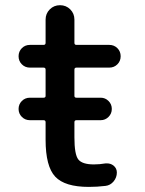

<svg xmlns="http://www.w3.org/2000/svg" viewBox="-20 -734 559 742"><path d="M95.7 -269.5Q77.1 -269.5 64.5 -282.2Q51.8 -294.9 51.8 -313Q51.8 -331.1 64.5 -343.8Q77.1 -356.4 95.7 -356.4H148.4Q156.2 -356.4 156.2 -363.3V-464.8Q156.2 -472.7 148.4 -472.7H95.7Q77.1 -472.7 64.5 -485.4Q51.8 -498 51.8 -516.6Q51.8 -535.2 64.5 -547.9Q77.1 -560.5 95.7 -560.5H148.4Q156.2 -560.5 156.2 -568.4V-658.2Q156.2 -681.6 172.4 -697.8Q188.5 -713.9 211.9 -713.9Q235.4 -713.9 251.5 -697.8Q267.6 -681.6 267.6 -658.2V-568.4Q267.6 -560.5 275.4 -560.5H402.3Q420.9 -560.5 433.6 -547.9Q446.3 -535.2 446.3 -516.6Q446.3 -498 433.6 -485.4Q420.9 -472.7 402.3 -472.7H275.4Q267.6 -472.7 267.6 -464.8V-363.3Q267.6 -356.4 275.4 -356.4H369.1Q386.7 -356.4 399.4 -343.8Q412.1 -331.1 412.1 -313Q412.1 -294.9 399.4 -282.2Q386.7 -269.5 369.1 -269.5H275.4Q267.6 -269.5 267.6 -261.7V-203.1Q267.6 -136.7 282.7 -117.7Q297.9 -98.6 342.8 -98.6Q365.2 -98.6 387.7 -102.5Q391.6 -102.5 394.5 -102.5Q407.2 -102.5 418 -94.7Q431.6 -84 431.6 -67.4Q431.6 -47.9 418.9 -32.7Q406.2 -17.6 387.7 -15.6Q355.5 -11.7 323.2 -11.7Q230.5 -11.7 193.4 -51.3Q156.2 -90.8 156.2 -194.3V-261.7Q156.2 -269.5 148.4 -269.5Z"/></svg>

Font: Gen Jyuu Gothic Medium
Style: Regular
Weight: 500
Designer: [Source Han Sans]
Ryoko NISHIZUKA  (kana & ideographs); Paul D. Hunt (Latin, Greek & Cyrillic); Wenlong ZHANG  (bopomofo
Version: Version 1.002.20150607